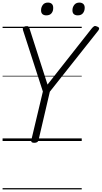

<svg xmlns="http://www.w3.org/2000/svg" viewBox="-20 -1092 788 1487"><path d="M245 14Q218 14 222 -5L312 -383L158 -859Q154 -873 160 -880Q166 -887 179 -889Q194 -891 199.5 -886.5Q205 -882 209 -870L348 -437L689 -870Q701 -885 709.5 -889Q718 -893 731 -887Q744 -883 747 -875Q750 -867 741 -855L366 -382L278 -5Q273 14 245 14ZM339 -973Q320 -973 309 -982.5Q298 -992 298 -1012Q298 -1036 311.5 -1054Q325 -1072 351 -1072Q370 -1072 381 -1062Q392 -1052 392 -1032Q393 -1007 379.5 -990Q366 -973 339 -973ZM582 -973Q563 -973 552 -982.5Q541 -992 541 -1012Q541 -1036 555 -1054Q569 -1072 595 -1072Q613 -1072 624.5 -1062Q636 -1052 636 -1032Q636 -1007 622.5 -990Q609 -973 582 -973ZM0 365H613V375H0ZM0 -20H613V0H0ZM0 -505H613V-500H0ZM0 -885H613V-875H0Z"/></svg>

Font: Playwrite AT Guides
Style: Italic
Weight: 400
Italic angle: -13.0072°
Designer: Veronika Burian, José Scaglione
Foundry: TypeTogether
Version: Version 1.002